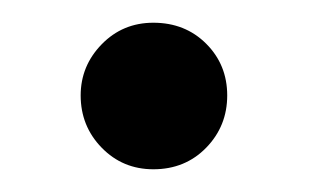

<svg xmlns="http://www.w3.org/2000/svg" viewBox="-20 -137 272 169"><path d="M115 -117Q143 -117 161.5 -98.5Q180 -80 180 -53Q180 -26 161.5 -7Q143 12 115 12Q88 12 69.5 -7Q51 -26 51 -53Q51 -79 69.5 -98Q88 -117 115 -117Z"/></svg>

Font: FiraGO Book
Style: Regular
Weight: 350
Designer: bBox Type
Foundry: bBox Type GmbH
Version: Version 1.001;PS 001.001;hotconv 1.0.88;makeotf.lib2.5.64775